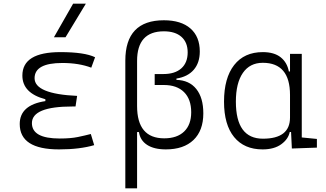

<svg xmlns="http://www.w3.org/2000/svg" viewBox="-20 -815 1798 1060"><path d="M305.7 9.8Q88.9 9.8 88.9 -130.4Q88.9 -235.4 230.5 -256.8V-267.1Q103.5 -300.8 103.5 -397.9Q103.5 -527.3 313.5 -527.3Q446.3 -527.3 504.9 -499L483.9 -441.4Q415.5 -467.3 324.2 -467.3Q170.9 -467.3 170.9 -383.3Q170.9 -296.4 405.8 -285.6L397 -227.1H379.9Q156.2 -227.1 156.2 -135.3Q156.2 -50.3 309.6 -50.3Q370.1 -50.3 409.9 -58.6Q449.7 -66.9 481.4 -75.2L500 -13.7Q462.4 -2.4 413.3 3.7Q364.3 9.8 305.7 9.8ZM277.8 -609.4 383.8 -794.9H454.1L341.8 -609.4Z M671.9 224.6V-480Q671.9 -703.1 884.8 -703.1Q979.5 -703.1 1031.2 -658Q1083 -612.8 1083 -530.8Q1083 -468.3 1049.6 -429.7Q1016.1 -391.1 954.1 -381.3V-374Q1024.9 -372.1 1063.7 -323.7Q1102.5 -275.4 1102.5 -189Q1102.5 -94.2 1048.3 -42.2Q994.1 9.8 895.5 9.8Q830.6 9.8 792.2 -15.1Q753.9 -40 747.1 -85.9H736.8V224.6ZM884.8 -642.1Q736.8 -642.1 736.8 -478.5V-229.5Q736.8 -51.3 886.7 -51.3Q957.5 -51.3 996.6 -88.9Q1035.6 -126.5 1035.6 -195.3Q1035.6 -267.1 996.1 -306.4Q956.5 -345.7 884.8 -345.7H834V-406.2H881.8Q945.8 -406.2 981 -437.5Q1016.1 -468.8 1016.1 -525.9Q1016.1 -581.1 981.7 -611.6Q947.3 -642.1 884.8 -642.1Z M1429.7 9.8Q1328.1 9.8 1272.5 -58.3Q1216.8 -126.5 1216.8 -253.9Q1216.8 -384.3 1272.7 -455.8Q1328.6 -527.3 1430.7 -527.3Q1493.7 -527.3 1529.5 -498.8Q1565.4 -470.2 1574.7 -420.4H1581.1V-517.6H1646V-56.2L1729.5 -47.9V0L1591.3 4.9L1586.9 -86.4H1579.6Q1571.8 -46.9 1532.7 -18.6Q1493.7 9.8 1429.7 9.8ZM1282.2 -253.9Q1282.2 -49.3 1431.6 -49.3Q1581.1 -49.3 1581.1 -166V-291Q1581.1 -468.3 1430.7 -468.3Q1359.4 -468.3 1320.8 -412.4Q1282.2 -356.4 1282.2 -253.9Z"/></svg>

Font: Caskaydia Cove Light
Style: Regular
Weight: 300
Monospace: yes
Designer: Aaron Bell
Foundry: Saja Typeworks
Version: Version 4.300; ttfautohint (v1.8.3)